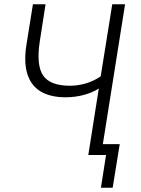

<svg xmlns="http://www.w3.org/2000/svg" viewBox="-20 -725 660 898"><path d="M452 153 476 0H393L442 -311Q413 -292 372 -281Q331 -270 287 -270Q216 -270 170.5 -297Q125 -324 107.5 -380.5Q90 -437 105 -524L134 -705H193L166 -531Q149 -419 182 -371.5Q215 -324 307 -324Q345 -324 382 -335Q419 -346 451 -368L505 -705H565L461 -51H540L507 153Z"/></svg>

Font: Nunito Sans 10pt Condensed Light
Style: Italic
Weight: 300
Width: 3
Italic angle: -9°
Designer: Vernon Adams
Foundry: Vernon Adams
Version: Version 3.101;gftools[0.9.27]